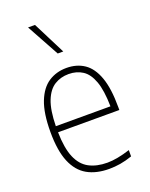

<svg xmlns="http://www.w3.org/2000/svg" viewBox="-152 -887 761 976"><g transform="rotate(-20 229.0 -399.5)"><path d="M267 9Q197 9 148.5 -18.5Q100 -46 74.5 -107.2Q49 -168.5 49 -270Q49 -371 73 -432Q97 -493 139.2 -520.5Q181.5 -548 236.5 -548Q291.5 -548 332 -520.8Q372.5 -493.5 394.5 -432.5Q416.5 -371.5 416.5 -270V-255H85Q86.5 -169 108 -118.2Q129.5 -67.5 170.2 -45.8Q211 -24 269 -24Q320.5 -24 392 -47V-13Q357.5 -1 327 4Q296.5 9 267 9ZM236 -515Q193 -515 159.5 -494.2Q126 -473.5 106.2 -424Q86.5 -374.5 85 -288H380.5Q379 -374.5 361 -424Q343 -473.5 311 -494.2Q279 -515 236 -515ZM220.5 -632 124 -808H161.5L250.5 -632Z"/></g></svg>

Font: Encode Sans Semi Condensed Thin
Style: Regular
Weight: 100
Width: 4
Designer: Multiple Designers
Foundry: Impallari Type
Version: Version 3.000; ttfautohint (v1.8.3) -l 8 -r 50 -G 200 -x 14 